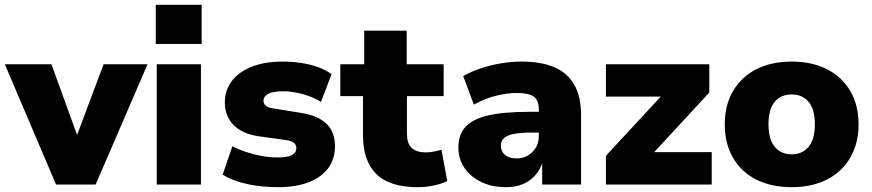

<svg xmlns="http://www.w3.org/2000/svg" viewBox="-38 -764 3610 795"><path d="M194 0 -18 -498H175L291 -178H271L391 -498H573L358 0Z M607 -582V-744H797V-582ZM611 0V-498H794V0Z M1114 11Q1067 11 1024.5 5Q982 -1 946.5 -12.5Q911 -24 884 -41L924 -158Q950 -145 981.5 -134.5Q1013 -124 1046.5 -118Q1080 -112 1110 -112Q1153 -112 1171 -122Q1189 -132 1189 -150Q1189 -165 1178.5 -173Q1168 -181 1146 -184L1032 -200Q964 -210 928.5 -247Q893 -284 893 -340Q893 -390 921.5 -428Q950 -466 1004 -487.5Q1058 -509 1133 -509Q1171 -509 1208 -503.5Q1245 -498 1277.5 -486.5Q1310 -475 1335 -457L1291 -342Q1271 -355 1244.5 -365Q1218 -375 1189.5 -380.5Q1161 -386 1136 -386Q1091 -386 1072 -375Q1053 -364 1053 -347Q1053 -334 1063 -326Q1073 -318 1094 -315L1206 -297Q1278 -286 1313.5 -252Q1349 -218 1349 -158Q1349 -105 1320.5 -67Q1292 -29 1239 -9Q1186 11 1114 11Z M1692 11Q1575 11 1520 -43.5Q1465 -98 1465 -205V-366H1371V-498H1470V-637H1646V-498H1799V-366H1647V-210Q1647 -171 1666 -152Q1685 -133 1726 -133Q1740 -133 1756 -136Q1772 -139 1790 -144L1814 -14Q1788 -2 1756.5 4.5Q1725 11 1692 11Z M2057 11Q1999 11 1954.5 -10.5Q1910 -32 1885 -69Q1860 -106 1860 -153Q1860 -207 1889.5 -239Q1919 -271 1983.5 -286Q2048 -301 2153 -301H2213V-215H2158Q2127 -215 2104 -212Q2081 -209 2066 -202.5Q2051 -196 2043.5 -186Q2036 -176 2036 -161Q2036 -137 2053 -122.5Q2070 -108 2102 -108Q2127 -108 2147.5 -120Q2168 -132 2180.5 -152.5Q2193 -173 2193 -201V-311Q2193 -350 2171.5 -364.5Q2150 -379 2102 -379Q2063 -379 2017.5 -368Q1972 -357 1924 -331L1880 -449Q1911 -467 1951 -480.5Q1991 -494 2035.5 -501.5Q2080 -509 2121 -509Q2203 -509 2257.5 -485.5Q2312 -462 2340 -413Q2368 -364 2368 -285V0H2207V-94H2209Q2199 -62 2178.5 -38.5Q2158 -15 2128 -2Q2098 11 2057 11Z M2471 0V-119L2735 -404L2732 -364H2471V-498H2899V-381L2630 -90L2633 -134H2909V0Z M3240 11Q3156 11 3093.5 -20.5Q3031 -52 2997 -111Q2963 -170 2963 -249Q2963 -329 2997.5 -387.5Q3032 -446 3094 -477.5Q3156 -509 3240 -509Q3324 -509 3386 -477.5Q3448 -446 3482.5 -387.5Q3517 -329 3517 -249Q3517 -170 3482.5 -111Q3448 -52 3386 -20.5Q3324 11 3240 11ZM3240 -125Q3284 -125 3310 -156Q3336 -187 3336 -249Q3336 -312 3310 -342.5Q3284 -373 3240 -373Q3196 -373 3170 -342.5Q3144 -312 3144 -249Q3144 -187 3170 -156Q3196 -125 3240 -125Z"/></svg>

Font: Nunito Sans 10pt Black
Style: Regular
Weight: 900
Designer: Vernon Adams
Foundry: Vernon Adams
Version: Version 3.101;gftools[0.9.27]